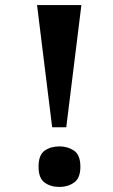

<svg xmlns="http://www.w3.org/2000/svg" viewBox="-20 -734 447 762"><path d="M187 -229 127 -714H303L243 -229ZM216 8Q181 8 157 -9.5Q133 -27 133 -72Q133 -119 157 -136Q181 -153 216 -153Q249 -153 274 -136Q299 -119 299 -72Q299 -27 274 -9.5Q249 8 216 8Z"/></svg>

Font: Noto Serif Gujarati
Style: Bold
Weight: 700
Version: Version 2.102